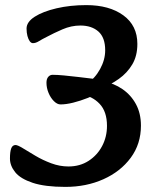

<svg xmlns="http://www.w3.org/2000/svg" viewBox="-20 -716 620 752"><path d="M373 -367 384 -398Q426 -390 459.5 -367Q493 -344 512.5 -308Q532 -272 532 -224Q532 -152 492 -98Q452 -44 385 -14Q318 16 236 16Q156 16 108 0Q60 -16 39.5 -41.5Q19 -67 19 -95Q19 -122 24 -135Q29 -148 41 -148Q49 -148 69.5 -135.5Q90 -123 118.5 -106Q147 -89 180.5 -76.5Q214 -64 248 -64Q293 -64 327 -86Q361 -108 380 -144Q399 -180 399 -223Q399 -279 370 -309.5Q341 -340 297 -346L377 -357Q353 -344 324 -332.5Q295 -321 267 -314Q239 -307 217 -307Q204 -307 191 -320Q178 -333 170 -352.5Q162 -372 162 -392Q162 -407 169 -415Q176 -423 186 -423Q204 -423 230.5 -420.5Q257 -418 286.5 -414.5Q316 -411 340.5 -408Q365 -405 378 -405L322 -390Q352 -409 372 -445.5Q392 -482 392 -519Q392 -569 365.5 -592.5Q339 -616 295 -616Q259 -616 224.5 -601Q190 -586 164 -572Q144 -562 132 -554.5Q120 -547 109 -547Q102 -547 96.5 -554.5Q91 -562 87.5 -575Q84 -588 84 -604Q84 -630 116 -650.5Q148 -671 201.5 -683.5Q255 -696 318 -696Q408 -696 463 -656Q518 -616 518 -544Q518 -497 498 -463.5Q478 -430 445.5 -407Q413 -384 373 -367Z"/></svg>

Font: Alkatra
Style: Regular
Weight: 400
Designer: Suman Bhandary
Version: Version 1.100;gftools[0.9.22]